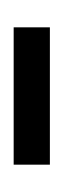

<svg xmlns="http://www.w3.org/2000/svg" viewBox="74 -413 93 281"><g transform="rotate(-90 120.5 -272.5)"><path d="M20 -246H221V-299H20Z"/></g></svg>

Font: Noto Serif Georgian ExtraCondensed Light
Style: Regular
Weight: 300
Width: 2
Designer: Monotype Design Team, Akaki Razmadze
Foundry: Google LLC
Version: Version 2.003